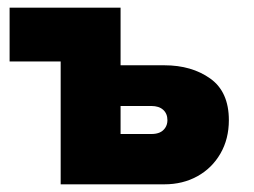

<svg xmlns="http://www.w3.org/2000/svg" viewBox="-20 -480 662 500"><path d="M265 -204H374Q394 -204 405 -194Q416 -184 416 -167Q416 -156 410.5 -147.5Q405 -139 396 -135Q387 -131 374 -131H265V0H408Q456 0 494 -21Q532 -42 554 -80Q576 -118 576 -167Q576 -241 527.5 -275.5Q479 -310 408 -310H265ZM138 -320V0H294V-460H5V-320Z"/></svg>

Font: Jost ExtraBold
Style: Regular
Weight: 800
Version: Version 3.710